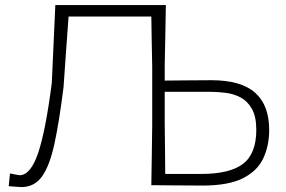

<svg xmlns="http://www.w3.org/2000/svg" viewBox="-20 -733 1132 760"><path d="M65 7.5Q61.5 7.5 43.8 6.2Q26 5 14.5 4L19.5 -46.5Q30.5 -44 43 -41.8Q55.5 -39.5 57.5 -39.5Q101 -39.5 130.8 -127Q160.5 -214.5 185 -404.5Q188.5 -481.5 192 -558.2Q195.5 -635 199 -713H636.5Q635.5 -652.5 634.5 -596.8Q633.5 -541 632 -475V-414Q664 -414.5 710.8 -414.8Q757.5 -415 816.5 -415.5Q934 -415.5 989.8 -366Q1045.5 -316.5 1045.5 -219Q1045.5 -156 1022 -106Q998.5 -56 941 -27.2Q883.5 1.5 782 1.5Q721 1.5 672 0.8Q623 0 579 0Q580 -60.5 580.8 -116Q581.5 -171.5 582.5 -237.5V-469Q581.5 -523.5 580.5 -571.2Q579.5 -619 579 -667.5H251.5Q246.5 -599.5 241.5 -530.5Q236.5 -461.5 231.5 -388Q214.5 -251.5 195.5 -164Q176.5 -76.5 146.2 -34.5Q116 7.5 65 7.5ZM634 -44.5H777Q889.5 -44.5 942 -84.5Q994.5 -124.5 994.5 -219Q994.5 -271.5 977.2 -302Q960 -332.5 932.8 -347Q905.5 -361.5 873.8 -365.5Q842 -369.5 813.5 -369.5H632V-245Q632.5 -190 633.2 -142Q634 -94 634 -44.5Z"/></svg>

Font: Commissioner Loud ExtraLight
Style: Regular
Weight: 200
Designer: Kostas Bartsokas
Foundry: Kostas Bartsokas
Version: Version 1.000; ttfautohint (v1.8.3)